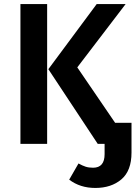

<svg xmlns="http://www.w3.org/2000/svg" viewBox="-20 -711 676 949"><path d="M213 0H81V-691H213ZM451 218Q376 218 322 177L368 97Q388 108 403.5 113Q419 118 440 118Q497 118 497 51V0H463L219 -369L458 -691H601L362 -378L549 -104H630V43Q630 133 580 175.5Q530 218 451 218Z"/></svg>

Font: Trujillo Medium
Style: Regular
Weight: 500
Designer: Fira Sans original fonts by bBox Type GmbH, Carrois Corporate GbR, & Edenspiekermann AG / Changes by Cristiano Sobral
Foundry: Fira Sans original fonts by bBox Type GmbH, Carrois Corporate GbR, & Edenspiekermann AG / Changes by Cristiano Sobral
Version: Version 4.301;October 17, 2021;FontCreator 14.0.0.2814 64-bi